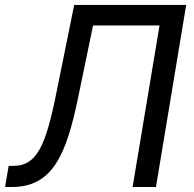

<svg xmlns="http://www.w3.org/2000/svg" viewBox="-40 -747 774 767"><path d="M-19.9 0H8.2C169.7 0 225.1 -128.6 272.4 -358.7L331.7 -645.2H597.3L489.7 0H583.1L703.8 -727.3H256.4L185.7 -378.6C143.5 -165.1 106.2 -85.2 16 -84.5H-5.3Z"/></svg>

Font: Margiela Sans Text
Style: Italic
Weight: 400
Italic angle: -9.39999°
Designer: Stefan Endress, Andreas Faust
Version: Version 1.100;FEAKit 1.0